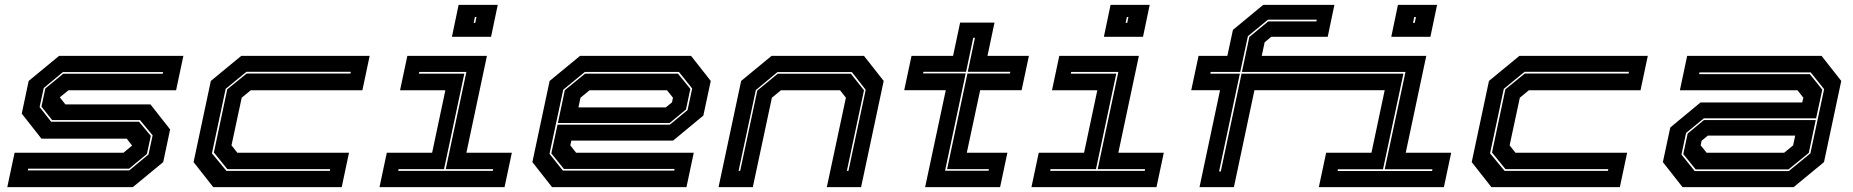

<svg xmlns="http://www.w3.org/2000/svg" viewBox="-20 -770 7623 790"><path d="M10 0 40 -141.5H488L523.5 -171L501.5 -199.5H150.5L69.5 -302.5L98 -437L223 -540H734.5L704.5 -398.5H261.5L226 -369.5L249 -340.5H599L680 -237.5L651.5 -103L526.5 0ZM94.5 -69H512L591 -134.5L608 -213L556 -276H194.5L150.5 -331.5L166.5 -406L240 -466.5H649.5L651 -473.5H239L160 -408L143 -329.5L190.5 -269H552L600.5 -211L584.5 -136.5L511 -76H96Z M857.5 0 776.5 -103 847.5 -437 972.5 -540H1501L1471 -398.5H1011.5L974.5 -368L932.5 -172L956.5 -141.5H1416L1386 0ZM911.5 -67H1337L1338.5 -74H915.5L860 -142.5L915 -402.5L995 -467.5H1422L1423.5 -474.5H994L908.5 -404.5L852 -139Z M1839.5 -618.5 1867 -750H2028L2000.5 -618.5ZM1929 -676H1935.5L1940.5 -700H1934ZM1541.5 0 1571.5 -141.5H1758L1812.5 -398.5H1626L1656 -540H1983.5L1899 -141.5H2086L2056 0ZM1618.5 -67H2007.5L2009 -74H1814L1899 -474H1705L1703.5 -467H1890.5L1807 -74H1620Z M2823.5 -540 2904.5 -437 2874 -294.5 2749.5 -191.5H2331L2326.5 -172L2350.5 -141.5H2834.5L2804.5 0H2251.5L2170.5 -103L2241.5 -437L2366.5 -540ZM2773.5 -474H2386.5L2297.5 -401L2241 -137L2296 -68H2754L2755.5 -75H2300L2248.5 -139L2274 -257H2736L2809 -317L2828 -406ZM2769.5 -467 2820.5 -404 2802.5 -319.5 2735.5 -264H2275.5L2304 -399L2387.5 -467ZM2724.5 -398.5H2405.5L2368.5 -368L2360 -328H2719.5L2745 -349L2749 -368Z M2936.5 0 3029.5 -437 3154.5 -540H3535L3616 -437L3523 0H3382L3460.5 -368L3436.5 -398.5H3193L3156 -368L3077.5 0ZM3019 -67H3025.5L3096 -397.5L3180 -466.5H3481L3535 -398.5L3464.5 -67H3471L3542 -400.5L3485 -473.5H3179L3090 -399.5Z M3786.5 0 3871.5 -399H3700.5L3730.5 -540H3901.5L3930.5 -677H4072L4043 -540H4213.5L4183.5 -399H4013L3958 -141.5H4125L4095 0ZM3868.5 -67.5H4047.5L4049 -74H3877L3960.5 -467.5H4135.5L4137 -474.5H3962L3991.5 -614.5H3984.5L3955 -474.5H3779.5L3778 -468H3953.5Z M4522 -618.5 4549.5 -750H4710.5L4683 -618.5ZM4611.5 -676H4618L4623 -700H4616.5ZM4224 0 4254 -141.5H4440.5L4495 -398.5H4308.5L4338.5 -540H4666L4581.5 -141.5H4768.5L4738.5 0ZM4301 -67H4690L4691.5 -74H4496.5L4581.5 -474H4387.5L4386 -467H4573L4489.5 -74H4302.5Z M4915.5 0 5000 -399H4881.5L4911.5 -540H5030L5053 -647L5177.5 -750H5470.5L5443 -618.5H5210.5L5183.5 -596L5171.5 -540H5848.5L5764 -141.5H5951L5921 0H5406.5L5436.5 -141.5H5623L5677.5 -399H5141.5L5057 0ZM5704.5 -618.5 5732 -750H5893L5865.5 -618.5ZM5794 -676H5801L5806 -700H5799ZM4996 -64.5H5003L5088.5 -467H5754.5L5670.5 -73.5H5485L5483.5 -66.5H5872.5L5874 -73.5H5677.5L5763 -474H5090L5120.5 -618L5198.5 -682H5396.5L5398 -689H5197L5114.5 -621L5083 -474H4961.5L4960 -467H5081.5Z M6116.5 0 6035.5 -103 6106.5 -437 6231.5 -540H6760L6730 -398.5H6270.5L6233.5 -368L6191.5 -172L6215.5 -141.5H6675L6645 0ZM6170.5 -67H6596L6597.5 -74H6174.5L6119 -142.5L6174 -402.5L6254 -467.5H6681L6682.5 -474.5H6253L6167.5 -404.5L6111 -139Z M6903 0 6822 -103 6852.5 -245.5 6977 -348.5H7395.5L7400 -368L7376 -398.5H6892L6922 -540H7475L7556 -437L7485 -103L7360 0ZM6953 -66H7340L7429 -139L7485.5 -403L7430.5 -472H6972.5L6971 -465H7426.5L7478 -401L7452.5 -283H6990.5L6917.5 -223L6898.5 -134ZM6957 -73 6906 -136 6924 -220.5 6991 -276H7451L7422.5 -141L7339 -73ZM7002 -141.5H7321L7358 -172L7366.5 -212H7007L6981.5 -191L6977.5 -172Z"/></svg>

Font: Tourney Expanded ExtraBold
Style: Italic
Weight: 800
Width: 7
Italic angle: -12°
Designer: Tyler Finck
Foundry: Etcetera Type Co
Version: Version 1.010; ttfautohint (v1.8.3)